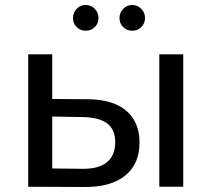

<svg xmlns="http://www.w3.org/2000/svg" viewBox="-20 -747 847 768"><path d="M92.8 0V-529.8H189V-351.1L332 -350.1Q432.1 -349.1 485.1 -304Q538.1 -258.8 538.1 -176.8Q538.1 -90.8 480.5 -44.4Q422.9 2 315.9 1ZM189 -73.2 309.1 -71.8Q374 -70.8 407.5 -97.9Q440.9 -125 440.9 -178.2Q440.9 -230 408 -253.9Q375 -277.8 309.1 -278.8L189 -280.8ZM272 -674.8Q272 -696.8 286.9 -711.9Q301.8 -727.1 322.8 -727.1Q343.8 -727.1 358.9 -711.9Q374 -696.8 374 -674.8Q374 -652.8 358.9 -638.4Q343.8 -624 322.8 -624Q301.8 -624 286.9 -638.4Q272 -652.8 272 -674.8ZM458 -674.8Q458 -696.8 472.9 -711.9Q487.8 -727.1 508.8 -727.1Q529.8 -727.1 544.9 -711.9Q560.1 -696.8 560.1 -674.8Q560.1 -652.8 544.9 -638.4Q529.8 -624 508.8 -624Q487.8 -624 472.9 -638.4Q458 -652.8 458 -674.8ZM617.2 0V-529.8H712.9V0Z"/></svg>

Font: Montserrat Medium
Style: Regular
Weight: 500
Designer: Julieta Ulanovsky
Foundry: Julieta Ulanovsky
Version: Version 7.200